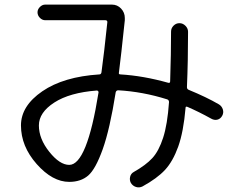

<svg xmlns="http://www.w3.org/2000/svg" viewBox="-20 -760 1040 827"><path d="M397.5 -370.1Q280.3 -361.3 213.9 -318.4Q147.5 -275.4 147.5 -219.7Q147.5 -162.1 192.4 -106Q237.3 -49.8 278.3 -49.8Q354.5 -49.8 404.3 -361.3Q405.3 -364.3 402.8 -367.2Q400.4 -370.1 397.5 -370.1ZM278.3 23.4Q206.1 23.4 138.2 -53.2Q70.3 -129.9 70.3 -219.7Q70.3 -303.7 162.1 -366.7Q253.9 -429.7 408.2 -439.5Q415 -439.5 417 -448.2Q428.7 -533.2 442.4 -665Q442.4 -672.9 433.6 -672.9H174.8Q162.1 -672.9 151.9 -683.1Q141.6 -693.4 141.6 -707Q141.6 -719.7 151.9 -730Q162.1 -740.2 174.8 -740.2H461.9Q485.4 -740.2 501.5 -723.1Q517.6 -706.1 517.6 -682.6V-672.9Q501 -514.6 492.2 -447.3Q490.2 -439.5 499 -439.5Q597.7 -433.6 705.1 -403.3Q712.9 -401.4 712.9 -410.2Q716.8 -530.3 716.8 -624Q716.8 -638.7 727.5 -649.4Q738.3 -660.2 752.9 -660.2Q767.6 -660.2 778.8 -648.9Q790 -637.7 790 -623Q790 -497.1 785.2 -384.8Q785.2 -376 793 -373Q869.1 -341.8 922.9 -310.5Q935.5 -302.7 939.9 -288.6Q944.3 -274.4 937 -261.2Q929.7 -248 916.5 -244.6Q903.3 -241.2 889.6 -249Q836.9 -278.3 787.1 -299.8Q779.3 -302.7 779.3 -295.9Q770.5 -192.4 747.6 -128.4Q724.6 -64.5 690.4 -27.8Q656.2 8.8 593.8 43Q580.1 49.8 565.9 45.4Q551.8 41 543.9 28.3Q537.1 15.6 540.5 1.5Q543.9 -12.7 556.6 -19.5Q608.4 -48.8 636.2 -79.1Q664.1 -109.4 682.6 -166.5Q701.2 -223.6 708 -320.3Q708 -329.1 700.2 -332Q594.7 -365.2 489.3 -371.1Q481.4 -371.1 478.5 -363.3Q453.1 -203.1 422.4 -117.2Q391.6 -31.2 359.9 -3.9Q328.1 23.4 278.3 23.4Z"/></svg>

Font: Rounded Mgen+ 1m regular
Style: Regular
Weight: 400
Designer: [Source Han Sans]
Ryoko NISHIZUKA  (kana & ideographs); Paul D. Hunt (Latin, Greek & Cyrillic); Wenlong ZHANG  (bopomofo
Version: Version 1.059.20150602